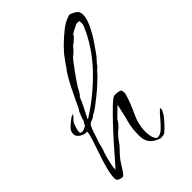

<svg xmlns="http://www.w3.org/2000/svg" viewBox="-173 -598 697 697"><g transform="rotate(-45 175.5 -250.0)"><path d="M36 27Q27 27 19 23Q11 19 11 9Q11 -10 18.5 -38Q26 -66 36 -94.5Q46 -123 53.5 -146.5Q61 -170 61 -180V-181H56Q44 -181 31.5 -189.5Q19 -198 19 -211Q19 -224 29 -234Q39 -244 48 -251Q52 -253 55.5 -256.5Q59 -260 63 -260L70 -263V-262Q70 -261 62 -252.5Q54 -244 52 -242Q48 -236 43.5 -222Q39 -208 39 -201Q39 -195 43 -194Q47 -193 51 -193Q55 -193 61 -197Q67 -201 69 -199Q69 -200 74.5 -210Q80 -220 81 -221V-225Q85 -234 89 -245Q93 -256 100 -264V-265Q105 -276 114 -295Q123 -314 134 -336Q145 -358 156 -376Q167 -394 174 -401Q174 -403 182 -413.5Q190 -424 192 -427Q202 -442 222 -462Q242 -482 264 -499.5Q286 -517 301 -522L315 -527Q329 -523 340 -515.5Q351 -508 351 -492Q351 -473 339 -447Q327 -421 311 -397Q295 -373 284 -358Q277 -348 268.5 -339.5Q260 -331 253 -320Q246 -316 241 -309.5Q236 -303 231 -298Q225 -292 210 -278Q195 -264 176.5 -249Q158 -234 142.5 -222.5Q127 -211 121 -210L120 -209Q113 -202 105 -199.5Q97 -197 90 -192Q86 -188 81 -175.5Q76 -163 72 -149.5Q68 -136 65 -129Q61 -118 58.5 -105.5Q56 -93 51 -83L45 -62Q44 -58 41 -45.5Q38 -33 36.5 -22Q35 -11 36 -11Q38 -12 54.5 -31Q71 -50 96 -78.5Q121 -107 147.5 -135Q174 -163 195 -183Q216 -203 224 -204H229Q243 -204 251 -200.5Q259 -197 256 -178Q245 -141 227.5 -104.5Q210 -68 210 -29Q210 -24 211.5 -13Q213 -2 217.5 6.5Q222 15 229 15Q242 15 256.5 1Q271 -13 285 -30Q299 -47 309 -55V-44Q307 -41 305 -37Q303 -33 301 -29Q294 -19 279.5 -3Q265 13 255 21Q252 23 246 24Q240 25 236 25Q231 25 227 23Q223 21 218 19Q184 3 184 -35Q184 -54 185.5 -70Q187 -86 192 -104Q197 -121 200.5 -138Q204 -155 208 -172L176 -141Q171 -137 167.5 -130.5Q164 -124 159 -119Q154 -112 147 -107Q140 -102 134 -95Q125 -86 117.5 -74.5Q110 -63 101 -54Q94 -47 87.5 -40Q81 -33 75 -25Q71 -20 64 -8.5Q57 3 49.5 14Q42 25 36 27ZM94 -212H97Q168 -256 230 -320.5Q292 -385 324 -463Q326 -470 325.5 -473Q325 -476 325 -483Q325 -486 319.5 -485.5Q314 -485 311 -486Q304 -482 293 -477Q282 -472 276 -467Q274 -466 273.5 -464Q273 -462 272 -460L259 -448Q256 -445 252.5 -442.5Q249 -440 246 -438Q242 -434 239.5 -430.5Q237 -427 233 -423Q229 -419 225.5 -416Q222 -413 217 -409Q214 -407 205.5 -396Q197 -385 186.5 -370.5Q176 -356 167.5 -344Q159 -332 157 -328Q156 -327 154.5 -324Q153 -321 151 -320Q151 -315 148 -315L149 -311H146Q145 -307 139 -297.5Q133 -288 129 -288Q129 -287 129.5 -287Q130 -287 130 -287V-286Q130 -285 125 -274Q120 -263 113 -249Q106 -235 100.5 -224.5Q95 -214 94 -212Z"/></g></svg>

Font: Qwitcher Grypen
Style: Regular
Weight: 400
Designer: Robert E. Leuschke
Foundry: Robert E. Leuschke
Version: Version 1.100; ttfautohint (v1.8.3)